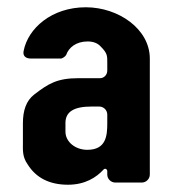

<svg xmlns="http://www.w3.org/2000/svg" viewBox="-20 -502 474 528"><path d="M275 -31V-22C275 -10 285 0 297 0H370C382 0 392 -10 392 -22V-341C392 -422 306 -482 216 -482C122 -482 57 -424 45 -362C42 -348 51 -341 65 -341H147C152 -341 160 -347 162 -351C169 -371 189 -388 221 -388C237 -388 249 -383 257 -374C276 -355 275 -348 275 -328V-308C275 -296 266 -287 255 -287H196C137 -287 113 -272 74 -242C52 -225 43 -198 43 -163V-109C43 -90 41 -71 56 -50C79 -13 116 6 167 6C214 6 245 -14 265 -36C269 -40 275 -37 275 -31ZM231 -209H253C265 -209 275 -199 275 -187V-163C275 -129 272 -90 220 -90C187 -90 160 -112 160 -140V-164C160 -195 184 -209 231 -209Z"/></svg>

Font: DIN Rundschrift
Style: Breit
Weight: 400
Width: 7
Version: Version 1.027